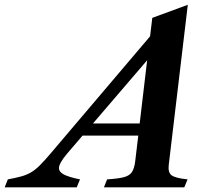

<svg xmlns="http://www.w3.org/2000/svg" viewBox="-146 -802 924 822"><path d="M196.5 -34 182.5 0H-126L-112.5 -34Q-77.5 -40.5 -54.2 -47Q-31 -53.5 -12.5 -64.5Q6 -75.5 25.2 -94.8Q44.5 -114 71.5 -146L496.5 -646.5L506 -725.5L658 -781.5L576.5 -96.5Q572.5 -64 588.2 -51.8Q604 -39.5 657 -34L643 0H299L312.5 -34Q360 -37 384.5 -43.5Q409 -50 419.2 -66Q429.5 -82 433 -113L446 -221.5H207.5L141.5 -144.5Q106.5 -103 106.5 -82.5Q106.5 -66 127.2 -55Q148 -44 196.5 -34ZM252 -273.5H452L484 -544Z"/></svg>

Font: Libre Caslon Text Bold
Style: Italic
Weight: 700
Italic angle: -22.583°
Designer: Pablo Impallari, Rodrigo Fuenzalida, Katja Schimmel
Foundry: Pablo Impallari, Rodrigo Fuenzalida
Version: Version 2.000